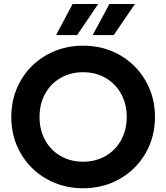

<svg xmlns="http://www.w3.org/2000/svg" viewBox="-20 -956 855 989"><path d="M38.1 -353.5Q38.1 -456.5 86.4 -540.5Q134.8 -624.5 219.5 -672.6Q304.2 -720.7 408.2 -720.7Q512.2 -720.7 596.7 -672.6Q681.2 -624.5 729.7 -540.5Q778.3 -456.5 778.3 -353.5Q778.3 -250.5 729.7 -166.5Q681.2 -82.5 596.7 -34.4Q512.2 13.7 408.2 13.7Q304.2 13.7 219.5 -34.4Q134.8 -82.5 86.4 -166.5Q38.1 -250.5 38.1 -353.5ZM632.8 -353.5Q632.8 -419.9 604 -472.4Q575.2 -524.9 523.9 -554.4Q472.7 -584 408.2 -584Q343.3 -584 292 -554.4Q240.7 -524.9 212.2 -472.4Q183.6 -419.9 183.6 -353.5Q183.6 -287.1 212.2 -234.6Q240.7 -182.1 292 -152.6Q343.3 -123 408.2 -123Q472.7 -123 523.9 -152.6Q575.2 -182.1 604 -234.6Q632.8 -287.1 632.8 -353.5ZM457.5 -775.4 543.5 -935.5H675.3L565.9 -775.4ZM269 -775.4 354 -935.5H485.8L377.4 -775.4Z"/></svg>

Font: Wanted Sans
Style: Bold
Weight: 700
Designer: Original Design by Kil Hyung-jin and Kang Hanbin, Wanted Lab, Inc; Hangeul from Source Han Sans by Jang Soo-young and Ka
Foundry: Wanted Lab, Inc.
Version: Version 1.000